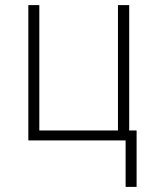

<svg xmlns="http://www.w3.org/2000/svg" viewBox="-20 -550 616 752"><path d="M515 182V-39H486V-530H442V-39H134V-530H91V0H472V182Z"/></svg>

Font: Iosevka Sparkle Extralight
Style: Regular
Weight: 200
Designer: Belleve Invis
Foundry: Belleve Invis
Version: Version 4.5.0; ttfautohint (v1.8.3)